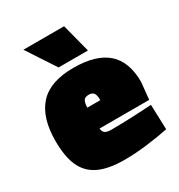

<svg xmlns="http://www.w3.org/2000/svg" viewBox="-174 -839 901 968"><g transform="rotate(-30 276.0 -355.0)"><path d="M15 -243Q15 -379 78 -448.5Q141 -518 277 -518Q408 -518 473 -461Q538 -404 538 -286L528 -187H239Q240 -168 251.5 -160Q263 -152 288 -152Q386 -152 523 -161L528 -16Q476 -5 404.5 4Q333 13 272 13Q177 13 121 -14Q65 -41 40 -97Q15 -153 15 -243ZM314 -309Q314 -338 305.5 -350Q297 -362 277 -362Q255 -362 247 -350Q239 -338 238 -309ZM105 -723H342L385 -557H214Z"/></g></svg>

Font: Cairo Black
Style: Regular
Weight: 900
Designer: Mohamed Gaber, Accademia di Belle Arti di Urbino and others
Foundry: Kief Type Foundry, Accademia di Belle Arti di Urbino and others
Version: Version 3.011